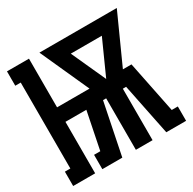

<svg xmlns="http://www.w3.org/2000/svg" viewBox="-161 -901 1072 1066"><g transform="rotate(-30 375.0 -367.5)"><path d="M13 0V-92H48V-643H13V-735H154V-423H362L221 -735H717L576 -423H631L698 -92H737V0H610L543 -330H522V0H415V-330H395L328 0H200V-92H240L288 -330H154V0ZM469 -423 568 -643H369Z"/></g></svg>

Font: Iosevka Etoile Semibold
Style: Regular
Weight: 600
Designer: Belleve Invis
Foundry: Belleve Invis
Version: Version 22.1.2; ttfautohint (v1.8.4)